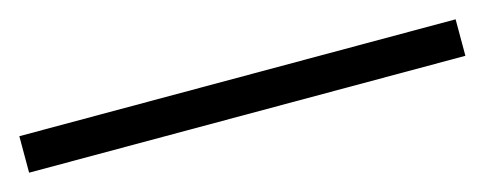

<svg xmlns="http://www.w3.org/2000/svg" viewBox="-26 -76 616 244"><g transform="rotate(-15 282.0 46.0)"><path d="M-5 70H569V22H-5Z"/></g></svg>

Font: Harano Aji Mincho K1
Style: Regular
Weight: 400
Foundry: Masamichi Hosoda
Version: HaranoAjiMinchoK1-Regular version 20230610;ttx 4.39.4